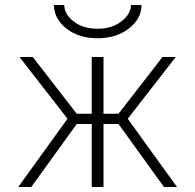

<svg xmlns="http://www.w3.org/2000/svg" viewBox="-20 -748 781 768"><path d="M196 -728H237Q238 -690 275.5 -661.5Q313 -633 370 -633Q427 -633 465 -662Q503 -691 504 -728H546Q546 -673 495.5 -634Q445 -595 370 -595Q295 -595 245.5 -634Q196 -673 196 -728ZM347 0V-252H287L105 0H53L250 -273L58 -520H111L287 -293H347V-520H394V-293H454L630 -520H683L491 -273L688 0H636L454 -252H394V0Z"/></svg>

Font: M PLUS 1p Light
Style: Regular
Weight: 300
Version: Version 1.061